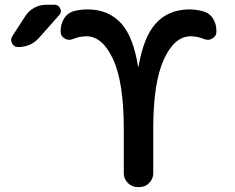

<svg xmlns="http://www.w3.org/2000/svg" viewBox="-20 -803 980 802"><path d="M771.5 -763.7Q801.8 -763.7 831.1 -754.9Q855.5 -748 869.6 -725.6Q883.8 -703.1 883.8 -674.8V-669.9Q883.8 -651.4 867.2 -642.6Q858.4 -636.7 848.6 -636.7Q840.8 -636.7 833 -639.6Q804.7 -651.4 776.4 -651.4Q709 -651.4 664.6 -555.2Q620.1 -459 620.1 -263.7V-79.1Q620.1 -55.7 603 -38.6Q585.9 -21.5 562.5 -21.5H554.7Q531.2 -21.5 514.2 -38.6Q497.1 -55.7 497.1 -79.1V-263.7Q497.1 -459 452.6 -555.2Q408.2 -651.4 340.8 -651.4Q312.5 -651.4 283.2 -639.6Q276.4 -636.7 268.6 -636.7Q258.8 -636.7 250 -642.6Q233.4 -651.4 233.4 -669.9V-674.8Q233.4 -703.1 247.6 -725.6Q261.7 -748 286.1 -755.9Q314.5 -763.7 345.7 -763.7Q434.6 -763.7 488.3 -703.1Q537.1 -647.5 556.6 -525.4Q556.6 -524.4 557.6 -524.4Q558.6 -524.4 558.6 -525.4Q580.1 -647.5 628.9 -703.1Q682.6 -763.7 771.5 -763.7ZM208 -783.2Q224.6 -783.2 231.4 -767.6Q234.4 -761.7 234.4 -756.8Q234.4 -748 227.5 -740.2L144.5 -646.5Q109.4 -606.4 55.7 -606.4Q38.1 -606.4 30.3 -622.1Q26.4 -628.9 26.4 -635.7Q26.4 -643.6 31.2 -651.4L85 -734.4Q99.6 -757.8 123 -770.5Q146.5 -783.2 173.8 -783.2Z"/></svg>

Font: Gen Jyuu Gothic Medium
Style: Regular
Weight: 500
Designer: [Source Han Sans]
Ryoko NISHIZUKA  (kana & ideographs); Paul D. Hunt (Latin, Greek & Cyrillic); Wenlong ZHANG  (bopomofo
Version: Version 1.002.20150607